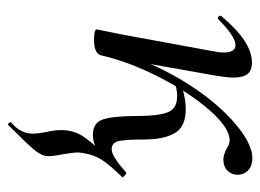

<svg xmlns="http://www.w3.org/2000/svg" viewBox="-107 -329 664 490"><g transform="rotate(90 225.0 -84.0)"><path d="M298 228Q296 228 293.5 224.5Q291 221 292 220Q306 208 312 197.5Q318 187 320 176Q321 172 321 163Q321 152 317 130Q312 110 312 92Q312 61 327 37.5Q342 14 383 -28Q395 -40 405.5 -51.5Q416 -63 425 -73L433 -65Q399 -30 387 -10.5Q375 9 371 34Q369 46 369 51Q369 59 374 89Q380 119 378 132Q375 146 359.5 164Q344 182 299 227Q299 227 298.5 227.5Q298 228 298 228ZM384 -396Q403 -396 414.5 -385.5Q426 -375 426 -358Q426 -343 415.5 -332.5Q405 -322 387 -322Q376 -322 358 -331Q348 -338 338 -338Q306 -338 261 -286.5Q216 -235 176.5 -157.5Q137 -80 121 -9L106 -10Q123 -107 173 -196Q223 -285 282.5 -340.5Q342 -396 384 -396ZM55 1 59 -19Q68 -62 70 -74L111 -297Q114 -312 114 -322Q114 -353 95 -353Q84 -353 67 -341.5Q50 -330 29 -309Q28 -308 26 -308Q23 -308 21 -311.5Q19 -315 21 -317Q55 -357 84 -376Q113 -395 140 -395Q160 -395 169 -383.5Q178 -372 178 -347Q178 -332 173 -302L121 -9Q119 -1 109 3.5Q99 8 82 8Q55 8 55 1ZM276 -104Q276 -154 267 -179Q258 -204 226 -204Q209 -204 194 -199L191 -212Q226 -226 259 -226Q304 -226 320 -197.5Q336 -169 336 -121Q336 -73 340 -55Q344 -37 361 -37Q379 -37 419 -73Q420 -74 422 -74Q425 -74 427 -70.5Q429 -67 427 -65Q392 -24 370.5 -6.5Q349 11 324 11Q293 11 284.5 -15.5Q276 -42 276 -104Z"/></g></svg>

Font: Cormorant Garamond Medium
Style: Italic
Weight: 500
Italic angle: -10°
Designer: Christian Thalmann (Catharsis Fonts)
Foundry: Catharsis Fonts
Version: Version 4.000